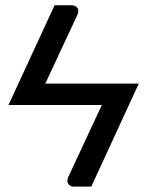

<svg xmlns="http://www.w3.org/2000/svg" viewBox="-20 -527 548 718"><path d="M257.3 170.9Q242.7 170.9 235.6 161.1Q228.5 151.4 235.4 134.8L360.8 -134.3H11.7L184.1 -507.3H247.6Q262.2 -507.3 269.3 -497.6Q276.4 -487.8 269.5 -471.7L149.4 -214.4H499L321.3 170.9Z"/></svg>

Font: Lato-Medium
Style: Regular
Weight: 500
Designer: Lukasz Dziedzic
Foundry: tyPoland Lukasz Dziedzic
Version: Version 2.006; 2014-01-15